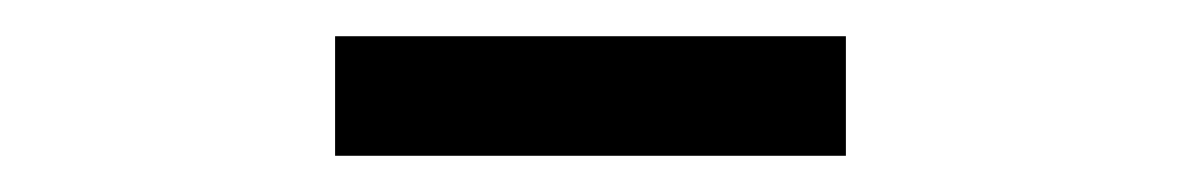

<svg xmlns="http://www.w3.org/2000/svg" viewBox="-20 -656 652 106"><path d="M447 -570H165V-636H447Z"/></svg>

Font: Space Mono
Style: Regular
Weight: 400
Monospace: yes
Designer: Colophon Foundry / Benjamin Critton
Foundry: Colophon Foundry
Version: Version 1.000;PS 1.003;hotconv 1.0.81;makeotf.lib2.5.63406